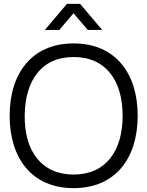

<svg xmlns="http://www.w3.org/2000/svg" viewBox="-20 -960 764 995"><path d="M212.5 -805H287.5L361 -891.5L434.5 -805H509.5L395 -940H327ZM361.5 15C577 15 693.5 -138.5 693.5 -360C693.5 -581.5 577 -735 361.5 -735C146.5 -735 30 -581.5 30 -360C30 -138.5 146.5 15 361.5 15ZM361.5 -55.5C192.5 -55.5 106.5 -180 108 -360C109.5 -540 192.5 -664.5 361.5 -664.5C530.5 -664.5 615.5 -540 615.5 -360C615.5 -180 530.5 -55.5 361.5 -55.5Z"/></svg>

Font: Vela Sans
Style: Regular
Weight: 400
Designer: Principal design: Mikhail Sharanda - project Manrope.
Design modification: Ravid Balaliev
Foundry: Mikhail Sharanda
Version: Version 1.001